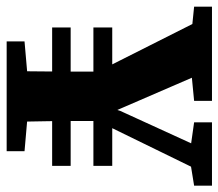

<svg xmlns="http://www.w3.org/2000/svg" viewBox="-62 -612 672 591"><g transform="rotate(90 274.5 -316.0)"><path d="M333 -243H218L22 -632H191L329 -313H308L320 -350L449 -632H523ZM118 -565 -1 -577V-632H289V-577L165 -565ZM244 -67H306L444 -55V0H106V-55ZM199 -186V-306H351V-186Q351 -157 351.5 -130.5Q352 -104 352.5 -73.5Q353 -43 354 0H196Q198 -43 198 -73.5Q198 -104 198.5 -130.5Q199 -157 199 -186ZM440 -565 355 -577V-632H550V-577L476 -565ZM63 -140V-197H489V-140ZM63 -267V-325H489V-267Z"/></g></svg>

Font: Source Serif 4 18pt
Style: Bold
Weight: 700
Designer: Frank Grießhammer
Foundry: Adobe Systems Incorporated
Version: Version 4.004;hotconv 1.0.116;makeotfexe 2.5.65601